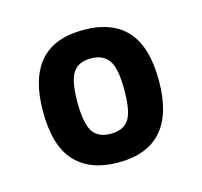

<svg xmlns="http://www.w3.org/2000/svg" viewBox="-61 -701 486 462"><g transform="rotate(-15 182.0 -470.0)"><path d="M181.5 -304.5Q112.1 -304.5 74.8 -344.2Q37.5 -384 37.5 -469.9Q37.5 -552.1 73.4 -593.4Q109.3 -634.6 181.5 -634.6Q253.6 -634.6 289.9 -594.2Q326.3 -553.7 326.3 -470.2Q326.3 -387.5 290.1 -346Q253.9 -304.5 181.5 -304.5ZM181.5 -376.1Q213.6 -376.1 226.9 -396.4Q240.1 -416.7 240.1 -470Q240.1 -522.6 226.4 -543.1Q212.6 -563.7 181.5 -563.7Q150.5 -563.7 136.9 -543.4Q123.3 -523.2 123.3 -470Q123.3 -418.5 136.5 -397.3Q149.8 -376.1 181.5 -376.1Z"/></g></svg>

Font: Anaheim
Style: Regular
Weight: 400
Designer: Vernon Adams
Foundry: Vernon Adams
Version: Version 2.001